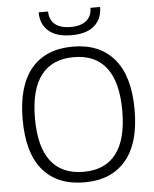

<svg xmlns="http://www.w3.org/2000/svg" viewBox="-62 -1009 860 1071"><g transform="rotate(-5 367.5 -473.5)"><path d="M367 -814Q282 -814 238.5 -852.5Q195 -891 195 -957H248Q248 -911 278.5 -885.5Q309 -860 367 -860Q424 -860 454.5 -885.5Q485 -911 485 -957H539Q539 -891 495.5 -852.5Q452 -814 367 -814ZM368 10Q216 10 135 -85.5Q54 -181 54 -369Q54 -557 135 -653.5Q216 -750 368 -750Q518 -750 599.5 -653.5Q681 -557 681 -369Q681 -182 599.5 -86Q518 10 368 10ZM368 -49Q489 -49 550.5 -129.5Q612 -210 612 -369Q612 -530 550.5 -610.5Q489 -691 368 -691Q247 -691 185 -610.5Q123 -530 123 -369Q123 -209 185 -129Q247 -49 368 -49Z"/></g></svg>

Font: Plata Sans Light
Style: Regular
Weight: 300
Designer: Pablo Impallari, Andres Torresi, & Cristiano Sobral
Foundry: Pablo Impallari, Andres Torresi, & Cristiano Sobral
Version: Version 1.00;December 28, 2019;FontCreator 12.0.0.2547 64-bi